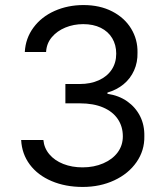

<svg xmlns="http://www.w3.org/2000/svg" viewBox="-20 -737 657 767"><path d="M64.5 -177.7H153.3Q156.2 -145.5 177.2 -120.6Q198.2 -95.7 232.9 -82Q267.6 -68.4 309.6 -68.4Q355.5 -68.4 392.6 -84.5Q429.7 -100.6 450.2 -128.4Q470.7 -156.2 470.7 -192.4Q470.7 -231.4 450.7 -261.2Q430.7 -291 392.1 -307.6Q353.5 -324.2 298.8 -324.2H241.2V-401.4H298.8Q341.8 -401.4 375 -416.5Q408.2 -431.6 426.3 -459Q444.3 -486.3 444.3 -522.5Q444.3 -557.6 428.2 -584.5Q412.1 -611.3 382.3 -626Q352.5 -640.6 312.5 -640.6Q274.4 -640.6 241.2 -627Q208 -613.3 187 -588.4Q166 -563.5 164.1 -529.3H79.1Q82 -584 113.8 -627Q145.5 -669.9 198.2 -693.4Q251 -716.8 313.5 -716.8Q378.9 -716.8 428.2 -691.4Q477.5 -666 503.9 -622.6Q530.3 -579.1 529.3 -527.3Q530.3 -488.3 515.6 -455.6Q501 -422.9 473.6 -400.4Q446.3 -377.9 409.2 -367.2V-362.3Q455.1 -355.5 488.3 -332Q521.5 -308.6 539.6 -272.9Q557.6 -237.3 556.6 -192.4Q557.6 -135.7 525.4 -89.4Q493.2 -43 436.5 -16.6Q379.9 9.8 310.5 9.8Q241.2 9.8 186 -13.7Q130.9 -37.1 99.1 -79.6Q67.4 -122.1 64.5 -177.7Z"/></svg>

Font: Pretendard Std Variable
Style: Regular
Weight: 400
Designer: Base glyphs from Inter by Rasmus Andersson; Hangeul glyphs from Noto Sans CJK(Source Han Sans) by Jang Soo-young and Kan
Foundry: Kil Hyung-jin
Version: Version 1.309;Glyphs 3.2 (3225)